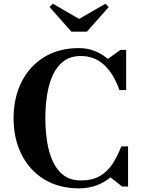

<svg xmlns="http://www.w3.org/2000/svg" viewBox="-20 -1024 788 1054"><path d="M414.5 -920 558.5 -1003.5 577 -985.5 457 -850H372L252 -985.5L270.5 -1003.5ZM683 -220.5V0H650.5L586.5 -50.5Q552.5 -22 509 -6Q465.5 10 414 10Q302.5 10 221.8 -40Q141 -90 97.8 -177Q54.5 -264 54.5 -375Q54.5 -486 97.8 -573Q141 -660 221.8 -710Q302.5 -760 414 -760Q459.5 -760 499.5 -744.2Q539.5 -728.5 572 -700.5L641 -750H672.5V-529.5H635.5Q604.5 -618.5 551.8 -667.5Q499 -716.5 424 -716.5Q368 -716.5 330.5 -689Q293 -661.5 270.8 -613.8Q248.5 -566 238.8 -504.5Q229 -443 229 -375Q229 -307 238.8 -245.5Q248.5 -184 270.8 -136.2Q293 -88.5 330.5 -61Q368 -33.5 424 -33.5Q487 -33.5 528.5 -57.8Q570 -82 597.5 -124.2Q625 -166.5 646 -220.5Z"/></svg>

Font: Bodoni* 06pt
Style: Bold
Weight: 700
Version: Version 2.3